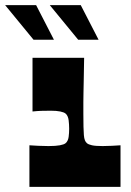

<svg xmlns="http://www.w3.org/2000/svg" viewBox="-84 -724 508 744"><path d="M30 0V-161Q47 -160 64.5 -159Q82 -158 104 -158Q132 -158 148 -161Q164 -164 170 -169Q175 -173 178 -179.5Q181 -186 182 -193.5Q183 -201 183.5 -209Q184 -217 184 -225Q184 -233 183.5 -241.5Q183 -250 182 -258Q181 -266 178 -273Q175 -280 170 -284Q164 -289 149.5 -292Q135 -295 113 -295Q93 -295 77 -294.5Q61 -294 42 -292V-500H242Q241 -446 240.5 -415Q240 -384 239.5 -365Q239 -346 239 -328Q239 -310 239 -283Q239 -253 239.5 -233Q240 -213 241 -200.5Q242 -188 245 -180.5Q248 -173 253 -169Q259 -164 272.5 -161Q286 -158 314 -158Q332 -158 349.5 -159Q367 -160 383 -161V0ZM219 -570 109 -704H229L298 -570ZM46 -570 -64 -704H56L125 -570Z"/></svg>

Font: Ojuju ExtraBold
Style: Regular
Weight: 800
Designer: Chisaokwu Joboson, Mirko Velimirovic
Foundry: Udi Foundry
Version: Version 1.000